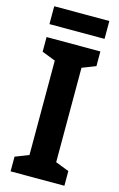

<svg xmlns="http://www.w3.org/2000/svg" viewBox="-132 -932 613 986"><g transform="rotate(15 174.5 -438.5)"><path d="M321 -877H28V-782H321ZM317 0V-78L245 -106V-608L317 -636V-714H31V-636L103 -608V-106L31 -78V0Z"/></g></svg>

Font: Noto Sans Georgian Condensed Bold
Style: Regular
Weight: 700
Width: 3
Designer: Monotype Design Team, Akaki Razmadze
Foundry: Google LLC
Version: Version 2.005